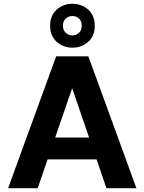

<svg xmlns="http://www.w3.org/2000/svg" viewBox="-20 -999 766 1019"><path d="M23 0 278 -700H449L704 0H545L363 -531L180 0ZM134 -153 173 -269H541L579 -153ZM364 -746Q316 -746 281 -777Q246 -808 246 -862Q246 -917 281 -948Q316 -979 364 -979Q413 -979 448 -948Q483 -917 483 -862Q483 -808 448 -777Q413 -746 364 -746ZM364 -811Q385 -811 399.5 -825Q414 -839 414 -863Q414 -887 399.5 -900.5Q385 -914 364 -914Q344 -914 329 -900.5Q314 -887 314 -863Q314 -839 329 -825Q344 -811 364 -811Z"/></svg>

Font: DM Sans 9pt Black
Style: Regular
Weight: 900
Version: Version 4.004;gftools[0.9.30]